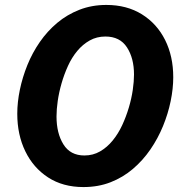

<svg xmlns="http://www.w3.org/2000/svg" viewBox="-20 -749 722 778"><path d="M318 9Q235 9 175 -30Q115 -69 82.5 -136Q50 -203 50 -288Q50 -335 60.5 -385.5Q71 -436 91 -485.5Q111 -535 141.5 -579Q172 -623 212 -656.5Q252 -690 302 -709.5Q352 -729 411 -729Q494 -729 555 -691Q616 -653 649 -587Q682 -521 682 -436Q682 -390 671.5 -339Q661 -288 640.5 -238Q620 -188 589.5 -143.5Q559 -99 518.5 -64.5Q478 -30 428 -10.5Q378 9 318 9ZM322 -119Q357 -119 385.5 -135.5Q414 -152 436.5 -179.5Q459 -207 475 -241.5Q491 -276 502 -313Q513 -350 518 -384.5Q523 -419 523 -447Q523 -513 494.5 -557Q466 -601 407 -601Q372 -601 343.5 -585Q315 -569 293 -542.5Q271 -516 255.5 -482Q240 -448 229.5 -411.5Q219 -375 214 -340.5Q209 -306 209 -277Q209 -209 237 -164Q265 -119 322 -119Z"/></svg>

Font: Instrument Sans
Style: Bold Italic
Weight: 700
Italic angle: -13°
Designer: Rodrigo Fuenzalida
Foundry: fragTYPE
Version: Version 1.000;gftools[0.9.28]